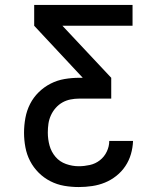

<svg xmlns="http://www.w3.org/2000/svg" viewBox="-20 -755 640 775"><path d="M298 0Q268 0 239 -5Q210 -10 183.5 -23.5Q157 -37 136 -58Q115 -79 101.5 -105Q88 -131 82.5 -160.5Q77 -190 77 -219Q77 -249 82.5 -279Q88 -309 101.5 -335.5Q115 -362 136.5 -383Q158 -404 184.5 -417.5Q211 -431 240.5 -436Q270 -441 300 -441H314L118 -651V-735H515V-651H232L429 -441V-357H300Q282 -357 264.5 -353.5Q247 -350 232 -341.5Q217 -333 205 -319.5Q193 -306 185.5 -289.5Q178 -273 175.5 -255.5Q173 -238 173 -220Q173 -220 173 -220Q173 -220 173 -220Q173 -193 180 -167.5Q187 -142 204 -122Q221 -102 246.5 -93Q272 -84 298 -84Q320 -84 342.5 -89Q365 -94 383 -108Q401 -122 411 -143Q421 -164 421 -186H517Q516 -159 508.5 -133Q501 -107 486 -84.5Q471 -62 449.5 -45Q428 -28 403.5 -18Q379 -8 352 -4Q325 0 298 0Z"/></svg>

Font: Iosevka Custom Medium Extended
Style: Regular
Weight: 500
Width: 7
Monospace: yes
Designer: Belleve Invis
Foundry: Belleve Invis
Version: Version 11.2.4; ttfautohint (v1.8.4)